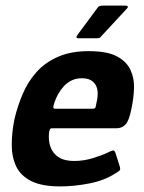

<svg xmlns="http://www.w3.org/2000/svg" viewBox="-20 -662 516 687"><path d="M32 -237Q43 -283 61.5 -326.5Q80 -370 111 -404.5Q142 -439 188 -459Q234 -479 297 -479Q363 -479 398 -460.5Q433 -442 447 -411.5Q461 -381 459.5 -344.5Q458 -308 450 -272Q442 -230 429 -216.5Q416 -203 397 -203H167Q161 -203 159.5 -200.5Q158 -198 156 -191Q152 -162 160 -138Q168 -114 189 -100Q210 -86 245 -86Q280 -86 313.5 -96.5Q347 -107 363 -115Q377 -122 384 -123.5Q391 -125 395 -109L408 -68Q412 -56 408 -52Q404 -48 392 -41Q353 -16 299 -5.5Q245 5 195 5Q130 5 92 -14Q54 -33 38 -66.5Q22 -100 22 -144Q22 -188 32 -237ZM325 -293Q330 -314 329.5 -330Q329 -346 322.5 -357.5Q316 -369 304 -375.5Q292 -382 273 -382Q252 -382 236 -374Q220 -366 208.5 -353.5Q197 -341 188.5 -326Q180 -311 175 -296Q170 -281 171 -277Q172 -273 176 -273Q210 -273 244 -273Q278 -273 311 -273Q319 -273 321 -276.5Q323 -280 325 -293ZM263 -525Q254 -525 253.5 -528.5Q253 -532 260 -541L329 -634Q333 -642 349 -642H429Q435 -642 437 -639Q439 -636 432 -629L342 -532Q338 -526 333.5 -525.5Q329 -525 322 -525Z"/></svg>

Font: Glory
Style: Bold Italic
Weight: 700
Italic angle: -12°
Version: Version 1.011